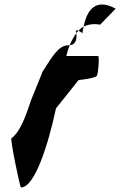

<svg xmlns="http://www.w3.org/2000/svg" viewBox="-20 -714 526 840"><path d="M30 -109C25 -98 69 114 72 106C132 106 191 -81 225 -240L324 -364C331 -364 400 -372 404 -383C410 -394 416 -469 409 -469H270C275 -487 279 -502 285 -516H280C235 -516 209 -466 167 -402L116 -276C95 -213 70 -138 30 -109ZM285 -516C316 -519 316 -551 314 -569C304 -555 294 -538 285 -516ZM312 -582C312 -582 313 -576 314 -569C317 -573 321 -576 323 -579C318 -581 314 -582 312 -582ZM323 -579C331 -576 340 -572 340 -566C342 -578 343 -588 346 -598C338 -593 330 -587 323 -579ZM340 -564V-566ZM346 -598C368 -608 393 -611 418 -606L486 -676C421 -712 366 -699 346 -598Z"/></svg>

Font: Ampere
Style: SCSuCndIta
Weight: 400
Version: Version 1